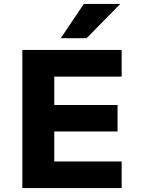

<svg xmlns="http://www.w3.org/2000/svg" viewBox="-20 -960 721 980"><path d="M94 0V-705H601V-569H257V-424H580V-289H257V-136H601V0ZM290 -765 408 -940H594L422 -765Z"/></svg>

Font: Nunito Sans 6pt ExtraBold
Style: Regular
Weight: 800
Version: Version 3.101;gftools[0.9.27]